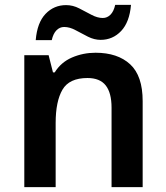

<svg xmlns="http://www.w3.org/2000/svg" viewBox="-20 -770 684 790"><path d="M373 -553Q464 -553 515.5 -505.5Q567 -458 567 -354V0H439V-327Q439 -388 415 -418.5Q391 -449 340 -449Q265 -449 237 -401Q209 -353 209 -264V0H80V-543H180L198 -472H205Q231 -514 276.5 -533.5Q322 -553 373 -553ZM127 -605Q133 -677 167.5 -713Q202 -749 252 -749Q280 -749 306 -735.5Q332 -722 356.5 -709Q381 -696 403 -696Q421 -696 434.5 -709.5Q448 -723 454 -750H519Q513 -679 478.5 -642.5Q444 -606 394 -606Q368 -606 342 -619Q316 -632 291.5 -645.5Q267 -659 244 -659Q226 -659 212.5 -645.5Q199 -632 193 -605Z"/></svg>

Font: Noto Sans Nag Mundari SemiBold
Style: Regular
Weight: 600
Version: Version 1.000